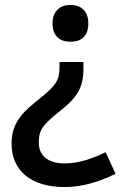

<svg xmlns="http://www.w3.org/2000/svg" viewBox="-20 -566 493 778"><path d="M337.9 -471.2C337.9 -518.1 312 -545.9 265.1 -545.9C218.3 -545.9 192.9 -516.1 192.9 -471.2C192.9 -423.8 218.3 -397 265.1 -397C313.5 -397 337.9 -422.9 337.9 -471.2ZM221.2 -314.9V-293C221.2 -241.7 206.1 -219.2 145 -169.9C107.9 -140.6 82.5 -117.7 68.4 -100.6C40.5 -66.9 26.9 -31.2 26.9 16.1C26.9 126 106.4 191.9 241.2 191.9C307.6 191.9 376.5 173.8 448.2 138.2L408.2 50.8C355 75.7 300.8 96.2 242.2 96.2C172.4 96.2 137.2 63 137.2 12.2C137.2 -36.6 147.5 -56.2 228 -120.1C294.4 -172.4 317.9 -215.3 317.9 -284.2V-314.9Z"/></svg>

Font: Open Sans 600
Style: Regular
Weight: 600
Foundry: Ascender Corporation
Version: Version 1.100;PS 001.100;hotconv 1.0.88;makeotf.lib2.5.64775